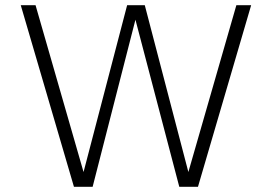

<svg xmlns="http://www.w3.org/2000/svg" viewBox="-20 -720 1048 740"><path d="M470 -700H538L706 -57L891 -700H948L743 0H671L502 -644L337 0H265L60 -700H117L302 -57Z"/></svg>

Font: Fivo Sans Light
Style: Regular
Weight: 300
Designer: Alexander Slobzheninov
Foundry: Alexander Slobzheninov
Version: 1.0